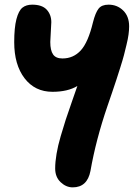

<svg xmlns="http://www.w3.org/2000/svg" viewBox="-20 -581 602 824"><path d="M292 223.1Q263.7 223.1 240.2 200.9Q216.8 178.7 216.8 142.1Q216.8 113.8 222.7 79.1Q228.5 44.4 240.5 3.4Q252.4 -37.6 262.2 -67.6Q272 -97.7 288.8 -145.3Q305.7 -192.9 312 -211.9Q270.5 -187 205.1 -187Q129.9 -187 85.4 -245.1Q41 -303.2 41 -399.9Q41 -462.4 50.5 -498.8Q60.1 -535.2 76.2 -548.1Q92.3 -561 118.2 -561Q160.6 -561 180.4 -539.6Q200.2 -518.1 200.2 -485.8Q200.2 -477.5 198 -443.4Q195.8 -409.2 195.8 -400.9Q195.8 -364.7 207.8 -347.4Q219.7 -330.1 248 -330.1Q294.9 -330.1 326.7 -364.7Q358.4 -399.4 378.9 -484.9Q389.6 -526.9 403.1 -543.9Q416.5 -561 445.8 -561Q482.9 -561 508.5 -536.1Q534.2 -511.2 534.2 -467.8Q534.2 -452.1 531.7 -433.3Q529.3 -414.6 522.9 -388.7Q516.6 -362.8 512 -344.5Q507.3 -326.2 496.1 -290.8Q484.9 -255.4 479.7 -239.5Q474.6 -223.6 460 -180.7Q445.3 -137.7 440.9 -125Q391.6 19 368.2 152.8Q354.5 223.1 292 223.1Z"/></svg>

Font: Shantell Sans Bouncy
Style: Bold
Weight: 700
Designer: Stephen Nixon, Anya Danilova, Shantell Martin
Foundry: Arrow Type
Version: Version 1.006;[9816181b4]